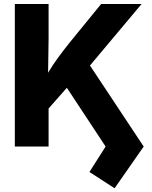

<svg xmlns="http://www.w3.org/2000/svg" viewBox="-20 -748 775 980"><path d="M184.6 -145V-302.7Q206.1 -344.2 227.1 -379.4Q248 -414.6 273.7 -450Q299.3 -485.4 334 -528.8L496.1 -727.5H702.6L397 -363.3L381.8 -368.7ZM55.7 0V-727.5H228V-548.8L225.1 -352.1L228 -268.1V0ZM564.9 212.9 436.5 129.9 519 0 314 -311 422.4 -439 713.4 0Z"/></svg>

Font: Inter 16pt ExtraBold
Style: Regular
Weight: 800
Version: Version 4.001;git-66647c0bb